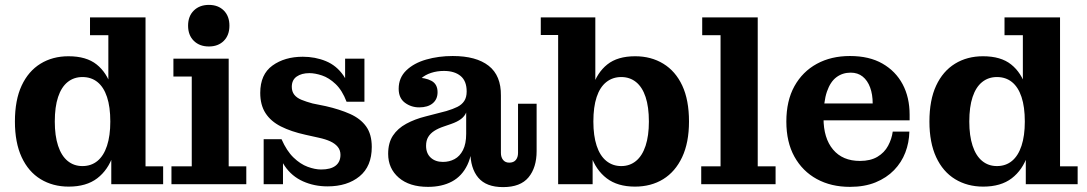

<svg xmlns="http://www.w3.org/2000/svg" viewBox="-20 -753 4443 785"><path d="M261 10Q196 10 146 -20.5Q96 -51 68.5 -110.5Q41 -170 41 -256Q41 -344 68.5 -403Q96 -462 145.5 -492.5Q195 -523 260 -523Q333 -523 375 -489.5Q417 -456 435.5 -396.5Q454 -337 454 -257L462 -255Q463 -179 442.5 -118.5Q422 -58 377.5 -24Q333 10 261 10ZM317 -74Q353 -74 378.5 -95Q404 -116 417.5 -157Q431 -198 431 -256Q431 -316 417.5 -356.5Q404 -397 378.5 -417.5Q353 -438 317 -438Q282 -438 256.5 -417.5Q231 -397 217.5 -356.5Q204 -316 204 -256Q204 -198 217.5 -157Q231 -116 256.5 -95Q282 -74 317 -74ZM435 0V-135L448 -261L423 -372V-609H348V-682H575V-73H647V0Z M681 0V-73H764V-440H689V-513H915V-73H987V0ZM834 -563Q796 -563 772.5 -586Q749 -609 749 -648Q749 -687 772.5 -710Q796 -733 834 -733Q872 -733 895 -710Q918 -687 918 -648Q918 -609 895 -586Q872 -563 834 -563Z M1319 9Q1265 9 1219 -11.5Q1173 -32 1144 -74.5Q1115 -117 1110 -184H1131Q1152 -136 1180 -109Q1208 -82 1238 -71Q1268 -60 1293 -60Q1332 -60 1352 -75.5Q1372 -91 1372 -120Q1372 -139 1361 -152.5Q1350 -166 1330.5 -175Q1311 -184 1283 -190L1229 -202Q1170 -215 1128.5 -236Q1087 -257 1065.5 -290.5Q1044 -324 1044 -373Q1044 -449 1094 -485Q1144 -521 1218 -521Q1269 -521 1312.5 -503Q1356 -485 1384 -444.5Q1412 -404 1416 -337H1397Q1379 -384 1352 -409.5Q1325 -435 1296.5 -444.5Q1268 -454 1245 -454Q1213 -454 1193 -440Q1173 -426 1173 -398Q1173 -379 1183 -366Q1193 -353 1212.5 -345Q1232 -337 1258 -330L1312 -319Q1369 -306 1411.5 -287Q1454 -268 1477 -236Q1500 -204 1500 -152Q1500 -73 1450 -32Q1400 9 1319 9ZM1058 0V-184H1110L1137 -142V0ZM1416 -337 1391 -379V-513H1470V-337Z M1694 -314Q1661 -314 1635.5 -333Q1610 -352 1610 -390Q1610 -435 1641 -465Q1672 -495 1722.5 -509.5Q1773 -524 1831 -524Q1927 -524 1978 -484Q2029 -444 2028 -362L1888 -379Q1888 -422 1863 -442.5Q1838 -463 1795 -463Q1767 -463 1742.5 -455Q1718 -447 1701.5 -432Q1685 -417 1678 -394V-436Q1719 -436 1744 -422.5Q1769 -409 1769 -376Q1769 -347 1749 -330.5Q1729 -314 1694 -314ZM2037 12Q1968 12 1935.5 -26.5Q1903 -65 1903 -134V-164H1886V-293H1882L1888 -335V-379L2028 -362V-128Q2028 -110 2037 -99Q2046 -88 2062 -88Q2080 -88 2089 -99Q2098 -110 2098 -128V-329H2174V-135Q2174 -68 2141 -28Q2108 12 2037 12ZM1730 11Q1654 11 1610.5 -26.5Q1567 -64 1567 -124Q1567 -169 1586.5 -198.5Q1606 -228 1641 -247Q1676 -266 1720 -277L1805 -299Q1832 -307 1850 -316Q1868 -325 1878 -340Q1888 -355 1888 -379L1891 -293H1886Q1880 -278 1865 -266.5Q1850 -255 1824 -246L1795 -236Q1771 -228 1755 -217.5Q1739 -207 1730.5 -192.5Q1722 -178 1722 -157Q1722 -126 1741 -108.5Q1760 -91 1791 -91Q1817 -91 1838.5 -102.5Q1860 -114 1873 -139.5Q1886 -165 1886 -206L1912 -197Q1913 -125 1891 -79Q1869 -33 1828 -11Q1787 11 1730 11Z M2576 10Q2505 10 2460.5 -24Q2416 -58 2395.5 -118.5Q2375 -179 2375 -255L2384 -257Q2384 -337 2402.5 -396.5Q2421 -456 2463 -489.5Q2505 -523 2577 -523Q2642 -523 2692 -492.5Q2742 -462 2769.5 -403Q2797 -344 2797 -256Q2797 -170 2769 -110.5Q2741 -51 2691.5 -20.5Q2642 10 2576 10ZM2520 -74Q2555 -74 2580.5 -95Q2606 -116 2619.5 -157Q2633 -198 2633 -256Q2633 -316 2619.5 -356.5Q2606 -397 2580.5 -417.5Q2555 -438 2520 -438Q2485 -438 2459 -417.5Q2433 -397 2419.5 -356.5Q2406 -316 2406 -256Q2406 -198 2419.5 -157Q2433 -116 2459 -95Q2485 -74 2520 -74ZM2262 0V-610H2191V-682H2414V-372L2390 -261L2403 -129V0Z M2847 0V-73H2926V-609H2851V-682H3078V-73H3151V0Z M3455 11Q3378 11 3319.5 -21Q3261 -53 3228 -112.5Q3195 -172 3195 -256Q3195 -341 3228 -400.5Q3261 -460 3319.5 -492Q3378 -524 3455 -524L3458 -456Q3425 -456 3400 -437.5Q3375 -419 3361 -378.5Q3347 -338 3347 -270Q3347 -188 3386 -141.5Q3425 -95 3496 -95Q3539 -95 3567.5 -112Q3596 -129 3611 -157Q3626 -185 3630 -215H3698Q3697 -170 3681.5 -129.5Q3666 -89 3635.5 -57.5Q3605 -26 3560 -7.5Q3515 11 3455 11ZM3271 -261V-330H3548L3699 -284V-261ZM3548 -330Q3548 -367 3537.5 -395.5Q3527 -424 3507 -440Q3487 -456 3458 -456L3455 -524Q3534 -524 3588 -493Q3642 -462 3670.5 -408.5Q3699 -355 3699 -284Z M4000 10Q3935 10 3885 -20.5Q3835 -51 3807.5 -110.5Q3780 -170 3780 -256Q3780 -344 3807.5 -403Q3835 -462 3884.5 -492.5Q3934 -523 3999 -523Q4072 -523 4114 -489.5Q4156 -456 4174.5 -396.5Q4193 -337 4193 -257L4201 -255Q4202 -179 4181.5 -118.5Q4161 -58 4116.5 -24Q4072 10 4000 10ZM4056 -74Q4092 -74 4117.5 -95Q4143 -116 4156.5 -157Q4170 -198 4170 -256Q4170 -316 4156.5 -356.5Q4143 -397 4117.5 -417.5Q4092 -438 4056 -438Q4021 -438 3995.5 -417.5Q3970 -397 3956.5 -356.5Q3943 -316 3943 -256Q3943 -198 3956.5 -157Q3970 -116 3995.5 -95Q4021 -74 4056 -74ZM4174 0V-135L4187 -261L4162 -372V-609H4087V-682H4314V-73H4386V0Z"/></svg>

Font: Montagu Slab 144pt SemiBold
Style: Regular
Weight: 600
Version: Version 1.000